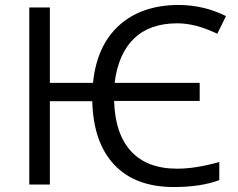

<svg xmlns="http://www.w3.org/2000/svg" viewBox="-20 -744 959 774"><path d="M695 -650Q584 -650 520.5 -589Q457 -528 442 -410H785V-337H440Q444 -204 508.5 -134Q573 -64 694 -64Q769 -64 864 -91V-18Q790 10 681 10Q525 10 440.5 -80Q356 -170 352 -336H181V0H98V-714H181V-410H355Q370 -560 460 -641.5Q550 -723 698 -724Q802 -724 891 -679L856 -608Q807 -631 768.5 -640.5Q730 -650 695 -650Z"/></svg>

Font: Stephens Clock
Style: Regular
Weight: 400
Designer: Peter Wiegel (catfonts.de) with slight modifications by DT1.org
Version: Version 0.9.1